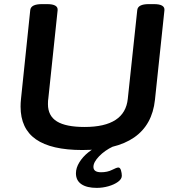

<svg xmlns="http://www.w3.org/2000/svg" viewBox="-20 -722 860 933"><path d="M380 7Q229 7 154.5 -45Q80 -97 80 -204Q80 -222 82 -241L127 -673Q130 -702 184 -702H209Q263 -702 260 -672L215 -245Q213 -235 213 -216Q213 -159 256.5 -132Q300 -105 391 -105Q587 -105 601 -242L647 -673Q650 -702 703 -702H728Q782 -702 779 -672L733 -237Q707 7 380 7ZM450 191Q402 191 375.5 173Q349 155 349 120Q349 94 365.5 67Q382 40 409.5 18Q437 -4 470 -17L529 -10Q489 9 461.5 37.5Q434 66 434 89Q434 115 471 115Q502 115 524.5 103.5Q547 92 555 92Q564 92 568 106Q572 120 572 132Q572 148 553.5 161.5Q535 175 507 183Q479 191 450 191Z"/></svg>

Font: Asap Expanded Expanded SemiBold
Style: Italic
Weight: 600
Width: 7
Italic angle: -6°
Designer: Pablo Cosgaya
Foundry: Omnibus-Type
Version: Version 3.001; ttfautohint (v1.8.4.7-5d5b)